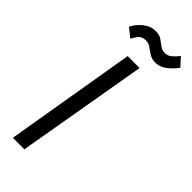

<svg xmlns="http://www.w3.org/2000/svg" viewBox="-285 -929 967 967"><g transform="rotate(45 199.0 -445.0)"><path d="M69 -809Q84 -841 115 -865.5Q146 -890 182 -889Q208 -889 224.5 -877Q241 -865 256.5 -853.5Q272 -842 295 -843Q312 -844 328 -857.5Q344 -871 358 -890L398 -846Q381 -821 351.5 -797.5Q322 -774 285 -775Q262 -776 245 -787.5Q228 -799 212 -810.5Q196 -822 175 -821Q149 -820 136 -802.5Q123 -785 117 -771ZM169 -700H254L133 0H51Z"/></g></svg>

Font: Von Book
Style: Italic
Weight: 400
Version: Version 4.000; ttfautohint (v1.8.4.7-5d5b)